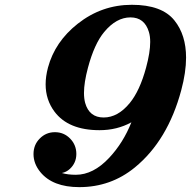

<svg xmlns="http://www.w3.org/2000/svg" viewBox="-20 -767 792 797"><path d="M236.8 -48.8Q261.2 -41.5 294.9 -41.5Q367.2 -41.5 433.1 -111.8Q491.7 -174.3 525.4 -259.3Q465.8 -226.6 393.1 -226.6Q263.7 -226.6 206.1 -303.7Q169.4 -353 169.4 -417Q169.4 -449.7 179.2 -486.8Q208 -593.8 302.7 -668.5Q402.3 -747.1 527.3 -747.1Q652.3 -747.1 704.1 -682.1Q752.4 -622.1 752.4 -527.8Q752.4 -467.3 732.4 -392.6Q676.3 -183.6 539.6 -71.8Q439.9 9.8 309.1 9.8Q198.7 9.8 147.5 -52.7Q119.1 -87.4 119.1 -127.4Q119.1 -166 145 -191.9Q170.9 -218.3 208 -218.3Q245.1 -218.3 271 -191.9Q296.9 -165.5 296.9 -127.9Q296.9 -90.8 270 -65.9Q255.9 -52.7 236.8 -48.8ZM519 -339.8Q560.5 -390.6 586.4 -486.3Q603.5 -549.8 603.5 -592.8Q603.5 -616.7 598.1 -634.3Q580.1 -694.8 521.5 -694.8Q462.9 -694.8 412.6 -634.3Q371.6 -585 345.2 -486.3Q328.6 -424.3 328.6 -381.3Q328.6 -357.9 333.5 -339.8Q350.6 -279.3 410.2 -279.3Q469.7 -279.3 519 -339.8Z"/></svg>

Font: Cursive Sans
Style: Bold
Weight: 700
Italic angle: -15°
Designer: Wojciech Kalinowski "wmk69" (wmk69@o2.pl)
Foundry: Wojciech Kalinowski "wmk69" (wmk69@o2.pl)
Version: Wersja 3.1.0; 2022-02-18